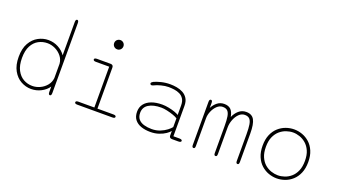

<svg xmlns="http://www.w3.org/2000/svg" viewBox="-64 -1294 3224 1835"><g transform="rotate(20 1547.5 -376.0)"><path d="M478 5Q462.5 5 462.5 -24V-77.5Q435 -37.5 388 -13.5Q341 10.5 287 10.5Q233.5 10.5 184.2 -16.5Q135 -43.5 103.8 -99Q72.5 -154.5 72.5 -239Q72.5 -324 103.8 -378.8Q135 -433.5 184.2 -460Q233.5 -486.5 287 -486.5Q341 -486.5 388 -461.5Q435 -436.5 462.5 -395.5V-733.5Q462.5 -747.5 466.5 -754.8Q470.5 -762 478 -762Q493.5 -762 493.5 -733.5V-24Q493.5 5 478 5ZM462.5 -163.5V-309.5Q459 -353 432.2 -385.8Q405.5 -418.5 367 -436.8Q328.5 -455 288.5 -455Q240 -455 198.5 -432.8Q157 -410.5 131.5 -363Q106 -315.5 106 -239Q106 -164.5 131.5 -116Q157 -67.5 198.5 -44.2Q240 -21 288.5 -21Q328.5 -21 366.8 -38.8Q405 -56.5 431.5 -88.8Q458 -121 462.5 -163.5Z M755.5 -30.5H918V-445.5H782.5Q768.5 -445.5 762 -449.8Q755.5 -454 755.5 -461Q755.5 -468 762 -472Q768.5 -476 782.5 -476H921Q949.5 -476 949.5 -447.5V-30.5H1112Q1126 -30.5 1132.5 -26.5Q1139 -22.5 1139 -15Q1139 -8 1132.5 -4Q1126 0 1112 0H755.5Q741.5 0 735.2 -4Q729 -8 729 -15Q729 -22.5 735.2 -26.5Q741.5 -30.5 755.5 -30.5ZM885 -674.5Q885 -687.5 891.2 -698.2Q897.5 -709 908.5 -715.2Q919.5 -721.5 932.5 -721.5Q945.5 -721.5 956.2 -715.2Q967 -709 973.2 -698.2Q979.5 -687.5 979.5 -674.5Q979.5 -661.5 973.2 -650.5Q967 -639.5 956.2 -633.2Q945.5 -627 932.5 -627Q919.5 -627 908.5 -633.2Q897.5 -639.5 891.2 -650.5Q885 -661.5 885 -674.5Z M1719 0Q1705 0 1697.8 -6.8Q1690.5 -13.5 1690.5 -26V-73.5Q1679 -57.5 1651.8 -38.8Q1624.5 -20 1585.5 -6.8Q1546.5 6.5 1499.5 6.5Q1446.5 6.5 1404.8 -8Q1363 -22.5 1339 -53.2Q1315 -84 1315 -133.5Q1315 -179 1339.8 -211.5Q1364.5 -244 1410.5 -261.5Q1456.5 -279 1519.5 -279Q1551 -279 1586 -272Q1621 -265 1649.5 -255Q1678 -245 1690.5 -235.5V-331Q1690.5 -373.5 1674.5 -398.8Q1658.5 -424 1632.5 -436.5Q1606.5 -449 1576.8 -453Q1547 -457 1519 -457Q1484 -457 1443.8 -446.5Q1403.5 -436 1379.5 -423.5Q1373.5 -420.5 1368 -418.8Q1362.5 -417 1358.5 -417Q1351 -417 1347 -421.8Q1343 -426.5 1343 -431.5Q1343 -437 1348 -442.2Q1353 -447.5 1362.5 -452.5Q1389 -465.5 1432.8 -476.5Q1476.5 -487.5 1525.5 -487.5Q1557.5 -487.5 1591.8 -481.5Q1626 -475.5 1655.5 -459.8Q1685 -444 1703.5 -414.8Q1722 -385.5 1722 -339V-30.5H1783Q1797 -30.5 1804.2 -26.5Q1811.5 -22.5 1811.5 -15Q1811.5 -8 1804.2 -4Q1797 0 1783 0ZM1690.5 -201Q1676.5 -211.5 1645.5 -222.5Q1614.5 -233.5 1580.2 -241Q1546 -248.5 1520.5 -248.5Q1440 -248.5 1393.2 -219.2Q1346.5 -190 1346.5 -133.5Q1346.5 -92 1367.5 -68Q1388.5 -44 1423.8 -34Q1459 -24 1501.5 -24Q1548 -24 1586.5 -39.5Q1625 -55 1652 -76Q1679 -97 1690.5 -112.5Z M2164 9.5Q2156.5 9.5 2152.5 3.8Q2148.5 -2 2148.5 -16V-287.5Q2148.5 -348 2142.5 -385Q2136.5 -422 2119.8 -439Q2103 -456 2070.5 -456Q2038 -456 2012 -430.8Q1986 -405.5 1971 -369.5Q1956 -333.5 1956 -300V-16Q1956 9.5 1940.5 9.5Q1924.5 9.5 1924.5 -16V-454.5Q1924.5 -481 1940.5 -481Q1948 -481 1952 -474.8Q1956 -468.5 1956 -454.5V-404Q1974 -439.5 2004 -463.5Q2034 -487.5 2074.5 -487.5Q2117.5 -487.5 2141.2 -464.5Q2165 -441.5 2174 -391Q2191 -431.5 2222.5 -459.5Q2254 -487.5 2298 -487.5Q2356 -487.5 2379.8 -444.8Q2403.5 -402 2403.5 -306.5V-16Q2403.5 9.5 2388 9.5Q2372 9.5 2372 -16V-287.5Q2372 -348 2366 -385Q2360 -422 2343.5 -439Q2327 -456 2294.5 -456Q2261.5 -456 2235.5 -430Q2209.5 -404 2194.8 -364.8Q2180 -325.5 2180 -286V-16Q2180 -2 2175.8 3.8Q2171.5 9.5 2164 9.5Z M2786 10.5Q2744 10.5 2703 -4Q2662 -18.5 2628 -49Q2594 -79.5 2573.8 -126.8Q2553.5 -174 2553.5 -239Q2553.5 -304 2573.8 -351Q2594 -398 2628 -428.2Q2662 -458.5 2703 -473Q2744 -487.5 2786 -487.5Q2827.5 -487.5 2868.5 -473Q2909.5 -458.5 2943.2 -428.2Q2977 -398 2997.2 -351Q3017.5 -304 3017.5 -239Q3017.5 -174 2997.2 -126.8Q2977 -79.5 2943.2 -49Q2909.5 -18.5 2868.5 -4Q2827.5 10.5 2786 10.5ZM2786 -21Q2819 -21 2853.5 -32.5Q2888 -44 2917.8 -69.5Q2947.5 -95 2965.8 -136.8Q2984 -178.5 2984 -239Q2984 -298.5 2965.8 -339.8Q2947.5 -381 2917.8 -406.8Q2888 -432.5 2853.5 -444.2Q2819 -456 2786 -456Q2753 -456 2718 -444.2Q2683 -432.5 2653.2 -406.8Q2623.5 -381 2605.2 -339.8Q2587 -298.5 2587 -239Q2587 -178.5 2605.2 -136.8Q2623.5 -95 2653.2 -69.5Q2683 -44 2718 -32.5Q2753 -21 2786 -21Z"/></g></svg>

Font: Sono Monospace ExtraLight
Style: Regular
Weight: 250
Version: Version 2.112